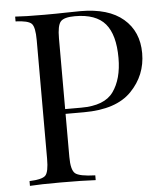

<svg xmlns="http://www.w3.org/2000/svg" viewBox="-51 -754 688 800"><g transform="rotate(-5 292.5 -354.0)"><path d="M216 -286V-106Q216 -51 233.5 -36.5Q251 -22 317 -20V0Q264 -3 170 -3Q84 -3 42 0V-20Q95 -22 109 -36.5Q123 -51 123 -106V-602Q123 -657 109 -671.5Q95 -686 42 -688V-708Q82 -705 164 -705Q219 -705 250 -706Q281 -707 315 -707Q432 -707 494 -654Q556 -601 556 -510Q556 -418 492 -352Q428 -286 293 -286ZM456 -499Q456 -596 417 -642Q378 -688 290 -688Q244 -688 230 -671.5Q216 -655 216 -602V-306H283Q381 -306 418 -358Q456 -411 456 -499Z"/></g></svg>

Font: Playfair Display
Style: Regular
Weight: 400
Designer: Claus Eggers S?rensen
Foundry: Claus Eggers S?rensen
Version: Version 1.003